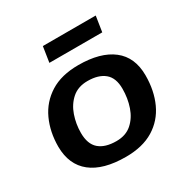

<svg xmlns="http://www.w3.org/2000/svg" viewBox="-169 -886 1020 1044"><g transform="rotate(-30 341.5 -364.0)"><path d="M328 10Q186 10 111.5 -49Q37 -108 36 -221Q36 -314 70.5 -389Q105 -464 175 -508Q245 -552 352 -552Q490 -552 565.5 -493.5Q641 -435 641 -321Q641 -225 606.5 -150Q572 -75 502.5 -32.5Q433 10 328 10ZM326 -90Q385 -90 422.5 -123Q460 -156 478 -208.5Q496 -261 496 -321Q496 -389 458 -420.5Q420 -452 352 -452Q292 -452 254 -418.5Q216 -385 198 -333Q180 -281 180 -225Q180 -155 217.5 -122.5Q255 -90 326 -90ZM222 -641 237 -738H569L554 -641Z"/></g></svg>

Font: Georama Extended SemiBold
Style: Italic
Weight: 600
Width: 7
Italic angle: -9°
Designer: Jean-Baptiste Levee
Foundry: Production Type
Version: Version 1.000